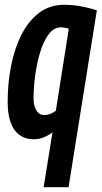

<svg xmlns="http://www.w3.org/2000/svg" viewBox="-20 -571 424 801"><path d="M384 -528 266 210H162L199 -19Q182 -6 162.5 2Q143 10 121 10Q69 10 40.5 -29Q12 -68 12 -147Q12 -223 26 -295Q40 -367 69 -425Q98 -483 142.5 -517Q187 -551 248 -551Q288 -551 324 -543.5Q360 -536 384 -528ZM267 -451Q250 -457 234 -457Q205 -457 183.5 -428.5Q162 -400 148 -354.5Q134 -309 127 -257.5Q120 -206 120 -159Q120 -130 131.5 -110.5Q143 -91 165 -91Q190 -91 213 -109Z"/></svg>

Font: Georama Condensed SemiBold
Style: Italic
Weight: 600
Width: 3
Italic angle: -9°
Designer: Jean-Baptiste Levee
Foundry: Production Type
Version: Version 1.000